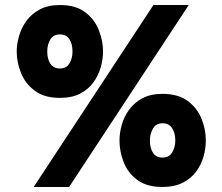

<svg xmlns="http://www.w3.org/2000/svg" viewBox="-20 -732 885 764"><path d="M114 12 590.5 -712H731L255 12ZM218.5 -342.5Q156 -342.5 118.2 -371Q80.5 -399.5 63.5 -442Q46.5 -484.5 46.5 -527Q46.5 -556.5 55.8 -588.8Q65 -621 85.2 -649Q105.5 -677 138.5 -694.5Q171.5 -712 218.5 -712Q281 -712 318.8 -683.5Q356.5 -655 373.2 -612.2Q390 -569.5 390 -527Q390 -497 381 -464.8Q372 -432.5 352.2 -404.8Q332.5 -377 299.5 -359.8Q266.5 -342.5 218.5 -342.5ZM218.5 -459.5Q244 -459.5 256.2 -479.8Q268.5 -500 268.5 -527Q268.5 -557.5 256 -576.2Q243.5 -595 218.5 -595Q192 -595 180 -574.5Q168 -554 168 -527Q168 -497 180.5 -478.2Q193 -459.5 218.5 -459.5ZM626.5 12Q563.5 12 526 -16.2Q488.5 -44.5 472 -87Q455.5 -129.5 455.5 -173Q455.5 -203 464.5 -235.2Q473.5 -267.5 493.8 -295.5Q514 -323.5 546.8 -341Q579.5 -358.5 626.5 -358.5Q689 -358.5 727 -330.2Q765 -302 782 -259.2Q799 -216.5 799 -173Q799 -142 790 -109.5Q781 -77 760.8 -49.5Q740.5 -22 707.5 -5Q674.5 12 626.5 12ZM626.5 -105Q653 -105 665.2 -125.8Q677.5 -146.5 677.5 -173Q677.5 -203 664.8 -222.2Q652 -241.5 626.5 -241.5Q601 -241.5 588.8 -220.5Q576.5 -199.5 576.5 -173Q576.5 -143.5 588.5 -124.2Q600.5 -105 626.5 -105Z"/></svg>

Font: Overpass ExtraBold
Style: Regular
Weight: 800
Designer: Delve Withrington, Dave Bailey, Thomas Jockin
Foundry: Delve Fonts LLC
Version: Version 4.000; ttfautohint (v1.8.3)